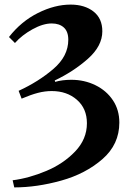

<svg xmlns="http://www.w3.org/2000/svg" viewBox="-20 -745 571 835"><path d="M425 -609Q425 -665 386.5 -695Q348 -725 287 -725Q218 -725 145 -688.5Q72 -652 19 -584L45 -558Q75 -592 121 -617.5Q167 -643 205 -643Q238 -643 257.5 -625.5Q277 -608 277 -572Q277 -501 212.5 -445.5Q148 -390 61 -350L74 -316Q114 -333 144.5 -341Q175 -349 205 -349Q271 -349 314.5 -311Q358 -273 358 -209Q358 -140 307 -86.5Q256 -33 181 -1.5Q106 30 35 39L42 70Q140 70 246 40.5Q352 11 425.5 -53Q499 -117 499 -212Q499 -267 471 -309Q443 -351 395 -374.5Q347 -398 290 -398Q251 -398 220 -389L218 -395Q300 -434 362.5 -489.5Q425 -545 425 -609Z"/></svg>

Font: Amita
Style: Bold
Weight: 700
Designer: Eduardo Rodriguez Tunni, Modular Infotech, Brian J. Bonislawsky
Foundry: Eduardo Rodriguez Tunni, Modular Infotech, Brian J. Bonislawsky
Version: Version 1.003